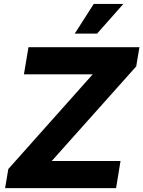

<svg xmlns="http://www.w3.org/2000/svg" viewBox="-20 -971 740 991"><path d="M6.3 0 22.9 -98.6 458.5 -587.4H103.5L127 -727.5H699.7L683.1 -628.4L247.1 -140.1H602.1L579.1 0ZM365.7 -797.4 463.9 -950.7H616.7L481 -797.4Z"/></svg>

Font: Inter 18pt ExtraBold
Style: Italic
Weight: 800
Italic angle: -9.3988°
Designer: Rasmus Andersson
Foundry: rsms
Version: Version 4.001;git-66647c0bb